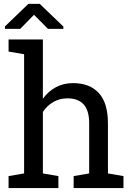

<svg xmlns="http://www.w3.org/2000/svg" viewBox="-20 -964 682 984"><path d="M23.9 0V-61.5L103.5 -75.2V-686L23.9 -699.7V-761.7H199.7V-458Q227.1 -496.1 266.6 -517.1Q306.2 -538.1 354.5 -538.1Q439.5 -538.1 486.3 -487.3Q533.2 -436.5 533.2 -331.1V-75.2L612.8 -61.5V0H357.4V-61.5L437 -75.2V-332Q437 -397.5 408.9 -428.7Q380.9 -460 325.2 -460Q285.6 -460 253.2 -441.2Q220.7 -422.4 199.7 -390.1V-75.2L279.3 -61.5V0ZM5.4 -815.9V-828.6L125.5 -944.3H183.6L304.7 -828.1V-815.9H226.1L154.3 -888.2L83.5 -815.9Z"/></svg>

Font: Roboto Slab LO
Style: Regular
Weight: 400
Designer: Google
Version: Version 2.000